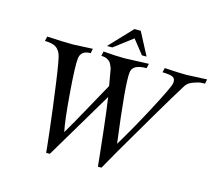

<svg xmlns="http://www.w3.org/2000/svg" viewBox="-121 -1034 1372 1204"><g transform="rotate(15 565.0 -431.5)"><path d="M1130 -691 1124 -662Q1114 -662 1098 -661Q1082 -660 1049 -648Q1016 -636 1002 -613Q961 -548 868.5 -391Q776 -234 704 -110L633 15H610Q610 13 603 -54.5Q596 -122 583.5 -232Q571 -342 559 -424L298 15H274Q275 14 258.5 -129Q242 -272 220.5 -426Q199 -580 189 -603Q177 -633 155 -646.5Q133 -660 85 -661L92 -691Q203 -685 263 -685L388 -691L382 -661Q320 -662 313 -609Q307 -562 321 -385Q335 -208 350 -140Q385 -198 458 -331Q531 -464 547 -492L528 -601Q519 -624 513 -634Q507 -644 491.5 -653Q476 -662 451 -662L457 -692Q538 -685 598 -685L752 -691L745 -661Q655 -661 649 -609Q639 -538 689 -155Q764 -279 844.5 -431.5Q925 -584 930 -611Q935 -640 918 -650.5Q901 -661 848 -662L855 -691Q950 -685 997 -685ZM726 -731H696L624 -822L504 -731H469L608 -878H649Z"/></g></svg>

Font: GFS Artemisia
Style: Italic
Weight: 400
Italic angle: -12°
Designer: Takis Katsoulidis and George D. Matthiopoulos
Foundry: George Matthiopoulos and Takis Katsoulidis
Version: Version 1.0